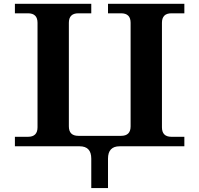

<svg xmlns="http://www.w3.org/2000/svg" viewBox="-20 -752 1022 987"><path d="M389.2 0H56.6V-48.8H124Q172.9 -48.8 172.9 -97.7V-634.8Q172.9 -683.6 124 -683.6H56.6V-732.4H449.2V-683.6H382.8Q334 -683.6 334 -634.8V-102.5Q334 -53.7 382.8 -53.7H602.5Q651.4 -53.7 651.4 -102.5V-634.8Q651.4 -683.6 602.5 -683.6H535.2V-732.4H927.7V-683.6H861.3Q812.5 -683.6 812.5 -634.8V-97.7Q812.5 -48.8 861.3 -48.8H927.7V0H595.2Q535.2 0 535.2 63.5V214.8H449.2V63.5Q449.2 0 389.2 0Z"/></svg>

Font: Munson
Style: Bold
Weight: 700
Designer: Paul James MIller
Foundry: High-Logic / Made with FontCreator
Version: Version 2.10;May 5, 2019;FontCreator 11.5.0.2430 64-bit